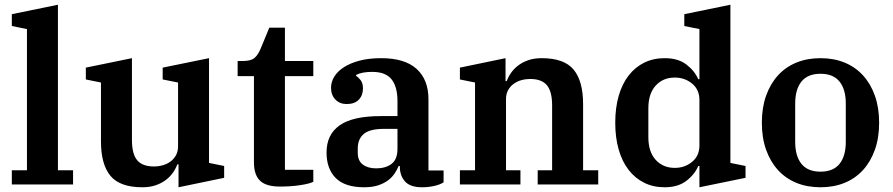

<svg xmlns="http://www.w3.org/2000/svg" viewBox="-20 -780 3778 812"><path d="M30 -60H94V-657L30 -670V-720L225 -760V-60H289V0H30Z M582 12Q487 12 447 -36.5Q407 -85 407 -182V-431L343 -444V-494L538 -534V-188Q538 -129 560 -102.5Q582 -76 631 -76Q650 -76 668 -81Q686 -86 700.5 -96.5Q715 -107 724 -123Q733 -139 733 -161V-431L668 -444V-494L864 -534V-91L928 -78V-28L735 12V-85H730Q723 -66 710.5 -48.5Q698 -31 679.5 -17.5Q661 -4 637 4Q613 12 582 12Z M1164 9Q1105 9 1079.5 -16Q1054 -41 1054 -93V-458H985V-522H1007Q1042 -522 1057 -535.5Q1072 -549 1083 -576L1119 -663H1185V-522H1305V-458H1185V-62H1305V-11Q1289 -3 1250 3Q1211 9 1164 9Z M1520 12Q1439 12 1400 -27Q1361 -66 1361 -135Q1361 -211 1416.5 -250Q1472 -289 1590 -289H1661V-352Q1661 -413 1636 -444.5Q1611 -476 1554 -476Q1510 -476 1486 -463V-459Q1496 -453 1505.5 -440.5Q1515 -428 1515 -406Q1515 -377 1497.5 -358.5Q1480 -340 1446 -340Q1417 -340 1398.5 -359Q1380 -378 1380 -409Q1380 -433 1393.5 -455.5Q1407 -478 1434 -495.5Q1461 -513 1500.5 -523.5Q1540 -534 1592 -534Q1692 -534 1742 -488.5Q1792 -443 1792 -361V-59H1856V-9Q1841 1 1816 6.5Q1791 12 1765 12Q1715 12 1693 -12.5Q1671 -37 1671 -75V-78H1666Q1659 -61 1648 -45Q1637 -29 1620 -16.5Q1603 -4 1578.5 4Q1554 12 1520 12ZM1571 -68Q1611 -68 1636 -87Q1661 -106 1661 -151V-235H1604Q1544 -235 1518.5 -213.5Q1493 -192 1493 -152V-134Q1493 -100 1514.5 -84Q1536 -68 1571 -68Z M1925 -60H1989V-431L1925 -444V-494L2118 -534V-437H2123Q2130 -456 2142.5 -473.5Q2155 -491 2173.5 -504.5Q2192 -518 2216 -526Q2240 -534 2271 -534Q2366 -534 2406 -485.5Q2446 -437 2446 -340V-60H2510V0H2254V-60H2315V-334Q2315 -393 2293 -419.5Q2271 -446 2222 -446Q2203 -446 2185 -441Q2167 -436 2152.5 -425.5Q2138 -415 2129 -399Q2120 -383 2120 -361V-60H2181V0H1925Z M2791 12Q2743 12 2704.5 -7Q2666 -26 2638.5 -61.5Q2611 -97 2596.5 -147.5Q2582 -198 2582 -261Q2582 -324 2596.5 -374.5Q2611 -425 2638.5 -460.5Q2666 -496 2704.5 -515Q2743 -534 2791 -534Q2848 -534 2883 -507Q2918 -480 2933 -445H2938V-657L2874 -670V-720L3069 -760V-91L3133 -78V-28L2938 12V-78H2933Q2918 -42 2882.5 -15Q2847 12 2791 12ZM2834 -70Q2876 -70 2907 -95.5Q2938 -121 2938 -165V-357Q2938 -401 2907 -426.5Q2876 -452 2834 -452Q2784 -452 2753 -418Q2722 -384 2722 -322V-200Q2722 -138 2753 -104Q2784 -70 2834 -70Z M3450 -54Q3504 -54 3530.5 -87Q3557 -120 3557 -180V-342Q3557 -402 3530.5 -435Q3504 -468 3450 -468Q3396 -468 3369.5 -435Q3343 -402 3343 -342V-180Q3343 -120 3369.5 -87Q3396 -54 3450 -54ZM3450 12Q3394 12 3348.5 -6.5Q3303 -25 3270.5 -60.5Q3238 -96 3220 -146.5Q3202 -197 3202 -261Q3202 -325 3220 -375.5Q3238 -426 3270.5 -461.5Q3303 -497 3348.5 -515.5Q3394 -534 3450 -534Q3506 -534 3551.5 -515.5Q3597 -497 3629.5 -461.5Q3662 -426 3680 -375.5Q3698 -325 3698 -261Q3698 -197 3680 -146.5Q3662 -96 3629.5 -60.5Q3597 -25 3551.5 -6.5Q3506 12 3450 12Z"/></svg>

Font: IBM Plex Serif SmBld
Style: Regular
Weight: 600
Designer: Mike Abbink, Paul van der Laan, Pieter van Rosmalen
Foundry: Bold Monday
Version: Version 3.001